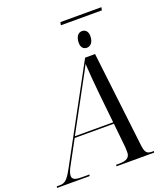

<svg xmlns="http://www.w3.org/2000/svg" viewBox="-232 -1097 1056 1215"><g transform="rotate(-20 296.5 -489.5)"><path d="M315 -959H591L595 -979H319ZM422 -769C445 -769 467 -788 467 -832C467 -863 450 -879 427 -879C400 -879 383 -853 383 -816C383 -784 399 -769 422 -769ZM-60 0H159L162 -10H109C66 -10 47 -19 47 -42C47 -57 54 -77 68 -102L153 -259H417L434 -95C434 -85 435 -71 435 -60C435 -26 412 -10 365 -10H342L340 0H594L596 -10H584C548 -10 537 -23 531 -77L456 -714H389L51 -92C13 -22 -3 -10 -41 -10H-58ZM271 -477C310 -551 356 -631 378 -676C380 -631 389 -527 395 -468L416 -269H158Z"/></g></svg>

Font: Noto Serif Display SemiCondensed
Style: Italic
Weight: 400
Width: 4
Italic angle: -12°
Designer: Monotype Design Team
Foundry: Monotype Imaging Inc.
Version: Version 2.009